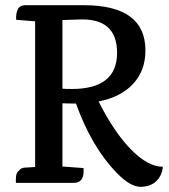

<svg xmlns="http://www.w3.org/2000/svg" viewBox="-20 -703 649 738"><path d="M41 0V-12Q41 -34 47 -41Q53 -48 57 -52Q66 -59 80 -59L115 -61V-621L42 -627Q40 -683 76 -683H302Q539 -683 539 -509Q539 -432 492 -381Q445 -330 359 -313Q419 -194 484 -128Q549 -62 606 -62Q603 -28 580.5 -6.5Q558 15 519.5 15Q481 15 429 -38Q332 -138 272 -305Q238 -305 220 -306V-63L301 -57Q306 0 263 0ZM220 -626V-362Q233 -361 256 -361Q430 -361 430 -500Q430 -635 282 -628L222 -626Z"/></svg>

Font: Karma SemiBold
Style: Regular
Weight: 600
Designer: Joana Correia
Foundry: Indian Type Foundry
Version: Version 1.202;PS 1.0;hotconv 1.0.78;makeotf.lib2.5.61930; tt